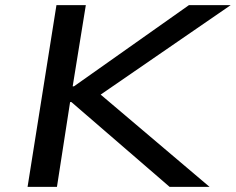

<svg xmlns="http://www.w3.org/2000/svg" viewBox="-20 -725 915 745"><path d="M87 0 199 -705H313L262 -390H267L713 -705H875L346 -341L341 -383L793 0H638L257 -329H252L201 0Z"/></svg>

Font: Nunito Sans 7pt Expanded Medium
Style: Italic
Weight: 500
Width: 7
Italic angle: -9°
Designer: Vernon Adams
Foundry: Vernon Adams
Version: Version 3.101;gftools[0.9.27]